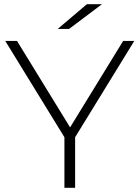

<svg xmlns="http://www.w3.org/2000/svg" viewBox="-20 -895 665 915"><path d="M394 -875C394 -875 466 -875 466 -875C466 -875 309 -757 309 -757C309 -757 255 -757 255 -757C255 -757 394 -875 394 -875ZM567 -700C567 -700 620 -700 620 -700C620 -700 338 -241 338 -241C338 -241 338 0 338 0C338 0 287 0 287 0C287 0 287 -241 287 -241C287 -241 5 -700 5 -700C5 -700 61 -700 61 -700C61 -700 314 -288 314 -288C314 -288 567 -700 567 -700Z"/></svg>

Font: TamingNoise
Style: Regular
Weight: 500
Designer: Julieta Ulanovsky
Foundry: Julieta Ulanovsky
Version: ""